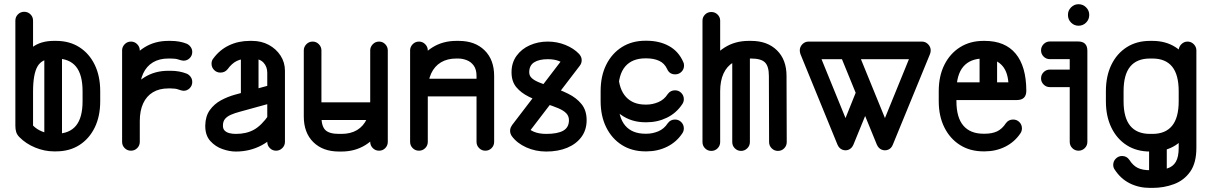

<svg xmlns="http://www.w3.org/2000/svg" viewBox="-20 -715 5756 912"><path d="M456 -233.8Q456 -162.5 429.9 -109.1Q403.8 -55.8 356.9 -25.9Q310 4 246.8 4H235Q191.5 4 147.2 -14.1Q103 -32.2 72 -63.8Q60.5 -75.5 56.8 -88.4Q53 -101.2 53 -117.2V-279.5Q53 -351.5 73 -405.8Q93 -460 133.2 -490.4Q173.5 -520.8 235 -520.8H246.8Q310 -520.8 356.9 -490.9Q403.8 -461 429.9 -407.4Q456 -353.8 456 -281.8ZM372.2 -233.8V-281.8Q372.2 -360.5 340.9 -398.8Q309.5 -437 246.8 -437H235Q180.8 -437 158.9 -400.8Q137 -364.5 137 -279.5V-118.5Q155.2 -100 181.1 -89.9Q207 -79.8 235 -79.8H246.8Q309.5 -79.8 340.9 -117.9Q372.2 -156 372.2 -233.8ZM137 -279.5Q137 -262 124.8 -249.8Q112.5 -237.5 95 -237.5Q77.5 -237.5 65.2 -249.8Q53 -262 53 -279.5V-617.2Q53 -634.5 65.2 -646.8Q77.5 -659 95 -659Q112.5 -659 124.8 -646.8Q137 -634.5 137 -617.2ZM274.5 -45.5Q274.5 -28.8 262.2 -16.5Q250 -4.2 232.5 -4.2Q215 -4.2 202.8 -16.5Q190.5 -28.8 190.5 -45.5V-465Q190.5 -482.5 202.8 -494.8Q215 -507 232.5 -507Q250 -507 262.2 -494.8Q274.5 -482.5 274.5 -465Z M644 -41.2Q644 -23.8 631.8 -11.5Q619.5 0.8 602 0.8Q584.5 0.8 572.2 -11.5Q560 -23.8 560 -41.2V-475.8Q560 -492.2 572.2 -504.9Q584.5 -517.5 602 -517.5Q619.5 -517.5 631.8 -504.9Q644 -492.2 644 -475.8ZM644 -281.8Q644 -264.2 631.8 -252Q619.5 -239.8 602 -239.8Q584.5 -239.8 572.2 -252Q560 -264.2 560 -281.8Q560 -350.8 588.2 -404.9Q616.5 -459 666 -489.9Q715.5 -520.8 779.5 -520.8H791.2Q812 -520.8 831.2 -517.4Q850.5 -514 867.2 -507.2Q878.2 -502.2 885.8 -491.6Q893.2 -481 893.2 -468.5Q893.2 -450.5 880.6 -438.4Q868 -426.2 850.5 -426.8Q839.5 -428 826.8 -432.5Q814 -437 791.2 -437H779.5Q736.8 -437 706.4 -418.8Q676 -400.5 660 -365.9Q644 -331.2 644 -281.8ZM644 -140.2Q644 -122.8 631.8 -110.6Q619.5 -98.5 602 -98.5Q584.5 -98.5 572.2 -110.6Q560 -122.8 560 -140.2Q560 -208.5 588.2 -262.6Q616.5 -316.8 666 -347.8Q715.5 -378.8 779.5 -378.8H791.2Q832.2 -378.8 867.2 -365Q878.2 -360.2 885.8 -349.6Q893.2 -339 893.2 -325.5Q893.2 -307.8 880.6 -295.5Q868 -283.2 850.5 -283.8Q839.5 -285.2 826.8 -290.1Q814 -295 791.2 -295H779.5Q736.8 -295 706.4 -276.8Q676 -258.5 660 -223.8Q644 -189 644 -140.2Z M1333.5 -41.2Q1333.5 -23.8 1320.9 -11.5Q1308.2 0.8 1291.5 0.8Q1274 0.8 1261.8 -11.5Q1249.5 -23.8 1249.5 -41.2V-369.2Q1249.5 -398.5 1231.4 -417.8Q1213.2 -437 1177.5 -437H1166.5Q1128.5 -437 1104.9 -425.5Q1081.2 -414 1061 -386.2Q1048.2 -370.2 1026.8 -370.2Q1009.2 -370.2 997 -382.6Q984.8 -395 984.8 -412.2Q984.8 -427.2 993.2 -437.2Q1023.5 -478.5 1068 -499.6Q1112.5 -520.8 1166.5 -520.8H1177.5Q1221.2 -520.8 1256.4 -502Q1291.5 -483.2 1312.5 -451Q1333.5 -418.8 1333.5 -379ZM1257.2 -169.2Q1263.5 -176.5 1271.9 -181.2Q1280.2 -186 1291.5 -186Q1308.2 -186 1318.5 -173.8Q1328.8 -161.5 1328.8 -144.2Q1328.8 -137 1328.8 -130.8Q1328.8 -124.5 1325 -119Q1279.2 -55 1223.2 -25.1Q1167.2 4.8 1100.8 4.8Q1100.8 4.8 1100.1 4.8Q1099.5 4.8 1099.5 4.8Q1070 4.8 1036.6 -6.9Q1003.2 -18.5 979.1 -45.1Q955 -71.8 955 -116.2Q955 -117 955 -118Q955 -119 955 -119.2Q955.8 -162.8 976.6 -192Q997.5 -221.2 1030 -238.8Q1062.5 -256.2 1098 -265.8L1280.2 -315.5Q1283.5 -316.2 1285.9 -316.6Q1288.2 -317 1291.5 -317Q1308 -317 1320.8 -304.8Q1333.5 -292.5 1333.5 -275Q1333.5 -261 1324.4 -249.9Q1315.2 -238.8 1301.8 -234.5L1119 -184.2Q1094.8 -177.8 1076.6 -169.8Q1058.5 -161.8 1048.8 -150Q1039 -138.2 1039 -119.2Q1039 -119 1039 -118Q1039 -117 1039 -117Q1039 -102 1048.2 -93.6Q1057.5 -85.2 1071.5 -82.1Q1085.5 -79 1099.5 -79Q1099.5 -79 1100.1 -79Q1100.8 -79 1100.8 -79Q1150.5 -79 1186.1 -98.8Q1221.8 -118.5 1257.2 -169.2ZM1208 -249Q1208 -232.2 1195.8 -219.8Q1183.5 -207.2 1166.2 -207.2Q1148.8 -207.2 1136.5 -219.8Q1124.2 -232.2 1124.2 -249V-477Q1124.2 -494.5 1136.5 -506.6Q1148.8 -518.8 1166.2 -518.8Q1183.5 -518.8 1195.8 -506.6Q1208 -494.5 1208 -477Z M1822 -41.2Q1822 -23.8 1810 -11.5Q1798 0.8 1780.5 0.8Q1763 0.8 1750.8 -11.5Q1738.5 -23.8 1738.5 -41.2V-475.8Q1738.5 -492.2 1750.8 -504.9Q1763 -517.5 1780.5 -517.5Q1798 -517.5 1810 -504.9Q1822 -492.2 1822 -475.8ZM1738.5 -233.8Q1738.5 -251.2 1750.8 -263.5Q1763 -275.8 1780.5 -275.8Q1798 -275.8 1810 -263.5Q1822 -251.2 1822 -233.8Q1822 -165.5 1793.9 -111.4Q1765.8 -57.2 1716 -26.2Q1666.2 4.8 1602 4.8H1590.2Q1513.5 4.8 1468.2 -39.9Q1423 -84.5 1423 -161.8V-475.8Q1423 -492.2 1435.2 -504.9Q1447.5 -517.5 1465 -517.5Q1482.5 -517.5 1494.6 -504.9Q1506.8 -492.2 1506.8 -475.8V-161.8Q1506.8 -116 1525.2 -97.5Q1543.8 -79 1590.2 -79H1602Q1645.5 -79 1676 -97.2Q1706.5 -115.5 1722.5 -150.4Q1738.5 -185.2 1738.5 -233.8ZM1465 -145Q1447.5 -145 1435.2 -157.6Q1423 -170.2 1423 -186.8Q1423 -204.2 1435.2 -216.5Q1447.5 -228.8 1465 -228.8H1776.2Q1793.8 -228.8 1806 -216.5Q1818.2 -204.2 1818.2 -186.8Q1818.2 -170.2 1806 -157.6Q1793.8 -145 1776.2 -145Z M2012 -41.2Q2012 -23.8 1999.8 -11.5Q1987.5 0.8 1970 0.8Q1952.5 0.8 1940.2 -11.5Q1928 -23.8 1928 -41.2V-475.8Q1928 -492.2 1940.2 -504.9Q1952.5 -517.5 1970 -517.5Q1987.5 -517.5 1999.8 -504.9Q2012 -492.2 2012 -475.8ZM2012 -281.8Q2012 -264.2 1999.8 -252Q1987.5 -239.8 1970 -239.8Q1952.5 -239.8 1940.2 -252Q1928 -264.2 1928 -281.8Q1928 -350.8 1956.2 -404.9Q1984.5 -459 2034 -489.9Q2083.5 -520.8 2147.5 -520.8H2159.2Q2236 -520.8 2281.6 -476.1Q2327.2 -431.5 2327.2 -354.2V-41.2Q2327.2 -23.8 2315.1 -11.5Q2303 0.8 2285.5 0.8Q2268 0.8 2255.8 -11.5Q2243.5 -23.8 2243.5 -41.2V-354.2Q2243.5 -385 2230.5 -403.1Q2217.5 -421.2 2197.2 -429.1Q2177 -437 2156.2 -437H2147.5Q2104.8 -437 2074.4 -418.8Q2044 -400.5 2028 -365.9Q2012 -331.2 2012 -281.8ZM2285.5 -341Q2303 -341 2315.1 -328.4Q2327.2 -315.8 2327.2 -299Q2327.2 -281.5 2315.1 -269.2Q2303 -257 2285.5 -257H1974Q1956.5 -257 1944.2 -269.2Q1932 -281.5 1932 -299Q1932 -315.8 1944.2 -328.4Q1956.5 -341 1974 -341Z M2668.5 -455.8Q2680.2 -470.8 2700.8 -470.8Q2707.5 -470.8 2717.4 -465.2Q2727.2 -459.8 2735.1 -450.4Q2743 -441 2743 -429Q2743 -414.5 2734.2 -403L2478.2 -68.5Q2466.5 -52.2 2445.8 -52.2Q2428 -52.2 2415.5 -64.5Q2403 -76.8 2403 -93.2Q2403 -102.5 2405.8 -108.9Q2408.5 -115.2 2412.5 -121ZM2411 -68.5Q2407.8 -73.2 2405.4 -79.6Q2403 -86 2403 -93.2Q2403 -110.5 2415.1 -122.9Q2427.2 -135.2 2444.8 -135.2Q2466 -135.2 2478 -118.2Q2491.2 -99.8 2515.5 -89.4Q2539.8 -79 2574.8 -79Q2628.8 -79 2655.6 -94.4Q2682.5 -109.8 2682.5 -144.2Q2682.5 -163.5 2669.8 -176.9Q2657 -190.2 2632.1 -200.8Q2607.2 -211.2 2571 -223Q2528.5 -237.5 2491.6 -255.8Q2454.8 -274 2432.2 -301.2Q2409.8 -328.5 2409.8 -371.8Q2409.8 -417.2 2433.8 -450.1Q2457.8 -483 2496.9 -500.2Q2536 -517.5 2581.8 -517.5Q2626.2 -517.5 2665.8 -501.5Q2705.2 -485.5 2730.5 -459Q2736 -452.8 2739.5 -445.6Q2743 -438.5 2743 -429Q2743 -418 2735 -408.5Q2727 -399 2717.1 -393.1Q2707.2 -387.2 2701 -387.2Q2684.2 -387.2 2671.5 -400Q2656.8 -416.8 2634.8 -425.2Q2612.8 -433.8 2581.8 -433.8Q2540.5 -433.8 2517.1 -418.9Q2493.8 -404 2493.8 -371.8Q2493.8 -355.5 2505.5 -344.4Q2517.2 -333.2 2540.2 -323.8Q2563.2 -314.2 2597.5 -303Q2640.2 -288.8 2679.1 -269.6Q2718 -250.5 2742.2 -220.6Q2766.5 -190.8 2766.5 -144.2Q2766.5 -98 2741.8 -64.4Q2717 -30.8 2673.9 -13Q2630.8 4.8 2574.8 4.8Q2523.8 4.8 2479.9 -14.9Q2436 -34.5 2411 -68.5Z M3225.2 -421.2Q3229.2 -414.2 3229.2 -403.8Q3229.2 -386.2 3217 -374Q3204.8 -361.8 3187.2 -361.8Q3160.2 -361.8 3149.2 -386.5Q3136.2 -414.8 3110.8 -426.2Q3085.2 -437.8 3051.2 -437.8H3045.5Q2983 -437.8 2950 -399.5Q2917 -361.2 2917 -282.5V-234.5Q2917 -156.8 2950 -118.2Q2983 -79.8 3045.5 -79.8H3051.2Q3079 -79.8 3106.8 -91.2Q3134.5 -102.8 3152 -129.8Q3164.8 -147.2 3186.2 -147.2Q3204 -147.2 3216.1 -134.9Q3228.2 -122.5 3228.2 -105.2Q3228.2 -91.8 3220.5 -81Q3193.2 -40 3148.6 -18Q3104 4 3051.2 4H3045.5Q2982.2 4 2934.5 -25.9Q2886.8 -55.8 2859.9 -109.5Q2833 -163.2 2833 -234.5V-282.5Q2833 -354.5 2859.9 -408.1Q2886.8 -461.8 2934.5 -491.6Q2982.2 -521.5 3045.5 -521.5H3051.2Q3112 -521.5 3157.5 -496.5Q3203 -471.5 3225.2 -421.2ZM2917 -360.8Q2920.2 -290.5 2953.6 -254.4Q2987 -218.2 3045.5 -218.2H3051.2Q3079 -218.2 3106.8 -229.8Q3134.5 -241.2 3152 -268.5Q3164.8 -286 3186.2 -286Q3204 -286 3216.1 -273.6Q3228.2 -261.2 3228.2 -244Q3228.2 -230.5 3220.5 -219.8Q3192.5 -177.8 3147.9 -156Q3103.2 -134.2 3051.2 -134.2H3045.5Q2978.8 -134.2 2928.6 -170.5Q2878.5 -206.8 2856 -266Z M3400.8 -40.2Q3400.8 -22.8 3388.5 -10.5Q3376.2 1.8 3358.8 1.8Q3341.2 1.8 3329 -10.5Q3316.8 -22.8 3316.8 -40.2V-617Q3316.8 -633.8 3329 -645.9Q3341.2 -658 3358.8 -658Q3376.2 -658 3388.5 -645.9Q3400.8 -633.8 3400.8 -617ZM3400.8 -281.8Q3400.8 -264.2 3388.5 -252Q3376.2 -239.8 3358.8 -239.8Q3341.2 -239.8 3329 -252Q3316.8 -264.2 3316.8 -281.8Q3316.8 -350.8 3345 -404.9Q3373.2 -459 3422.8 -489.9Q3472.2 -520.8 3536.2 -520.8H3548Q3624.8 -520.8 3670.4 -476.1Q3716 -431.5 3716 -354.2L3717 -40.2Q3717 -22.8 3704.9 -10.5Q3692.8 1.8 3675.2 1.8Q3657.8 1.8 3645.5 -10.5Q3633.2 -22.8 3633.2 -40.2L3632.2 -354.2Q3632.2 -400 3613.6 -418.5Q3595 -437 3548 -437H3536.2Q3493.8 -437 3463.2 -418.8Q3432.8 -400.5 3416.8 -365.9Q3400.8 -331.2 3400.8 -281.8ZM3542 -40.2Q3542 -22.8 3529.4 -10.5Q3516.8 1.8 3500.2 1.8Q3482.8 1.8 3470.5 -10.5Q3458.2 -22.8 3458.2 -40.2V-466.5Q3458.2 -484 3470.5 -496.2Q3482.8 -508.5 3500.2 -508.5Q3516.8 -508.5 3529.4 -496.2Q3542 -484 3542 -466.5Z M4145 -28 3969.2 -458.5Q3966 -467.2 3966 -475.8Q3966 -492.2 3978.2 -504.8Q3990.5 -517.2 4008 -517.2Q4020.8 -517.2 4031 -509.9Q4041.2 -502.5 4046 -491.2L4183.5 -154.2L4320.8 -491.2Q4330.2 -515 4358.8 -515Q4376.2 -515 4388.5 -503.6Q4400.8 -492.2 4400.8 -475.8Q4400.8 -467 4397.5 -458.2L4221 -28Q4214 -10 4198.8 -4Q4183.5 2 4168.2 -4Q4153 -10 4145 -28ZM3958 -28 3782.2 -457.8Q3779 -466.8 3779 -475.8Q3779 -492.2 3791.2 -504.9Q3803.5 -517.5 3820.8 -517.5Q3833.5 -517.5 3843.9 -510Q3854.2 -502.5 3858.8 -491.2L3996.2 -154.2L4051.5 -291.8Q4056.2 -302.8 4066.5 -309.9Q4076.8 -317 4089.5 -317L4128.2 -258.8L4033.8 -28Q4026 -10 4011.1 -4Q3996.2 2 3981 -4Q3965.8 -10 3958 -28ZM3832 -433.8Q3814.5 -433.8 3796.9 -445.8Q3779.2 -457.8 3779.2 -475.8Q3779.2 -492.2 3791.4 -504.9Q3803.5 -517.5 3820.8 -517.5H4358.8Q4376.2 -517.5 4388.5 -504.9Q4400.8 -492.2 4400.8 -475.8Q4400.8 -458.2 4383.1 -446Q4365.5 -433.8 4348 -433.8Z M4481 -239.8Q4463.5 -239.8 4451.5 -252Q4439.5 -264.2 4439.5 -281.8Q4439.5 -299.2 4451.5 -311.5Q4463.5 -323.8 4481 -323.8H4769.8Q4765 -381 4734.9 -409Q4704.8 -437 4657.2 -437H4651.5Q4589 -437 4556 -398.8Q4523 -360.5 4523 -281.8V-234.5Q4523 -156.8 4556 -118.2Q4589 -79.8 4651.5 -79.8H4657.2Q4692.5 -79.8 4716.5 -91.2Q4740.5 -102.8 4758 -129.8Q4770.8 -147.2 4792.2 -147.2Q4810 -147.2 4822.1 -135Q4834.2 -122.8 4834.2 -105.2Q4834.2 -91.8 4826.5 -81Q4798.8 -40 4754.4 -18Q4710 4 4657.2 4H4651.5Q4588.2 4 4540.5 -25.9Q4492.8 -55.8 4465.9 -109.5Q4439 -163.2 4439 -234.5V-281.8Q4439 -353.8 4465.9 -407.4Q4492.8 -461 4540.5 -490.9Q4588.2 -520.8 4651.5 -520.8H4657.2Q4753.8 -520.8 4804.1 -460.5Q4854.5 -400.2 4855 -284.2Q4855 -239.8 4810 -239.8ZM4716.2 -315.8Q4716.2 -299 4703.9 -286.9Q4691.5 -274.8 4675 -274.8Q4657.5 -274.8 4645.2 -286.9Q4633 -299 4633 -315.8V-460Q4633 -477.2 4645.2 -489.6Q4657.5 -502 4675 -502Q4691.5 -502 4703.9 -489.6Q4716.2 -477.2 4716.2 -460Z M4967 -434Q4949.5 -434 4937.2 -446.2Q4925 -458.5 4925 -476Q4925 -492.8 4937.2 -505.4Q4949.5 -518 4967 -518H5100.8Q5145 -518 5145 -473.8V-41.2Q5145 -23.8 5132.8 -11.5Q5120.5 0.8 5103 0.8Q5085.5 0.8 5073.4 -11.5Q5061.2 -23.8 5061.2 -41.2V-434ZM4967 -301.2Q4949.5 -301.2 4937.2 -313.5Q4925 -325.8 4925 -342.5Q4925 -360 4937.2 -372.2Q4949.5 -384.5 4967 -384.5H5103Q5120.5 -384.5 5132.8 -372.2Q5145 -360 5145 -342.5Q5145 -325.8 5132.8 -313.5Q5120.5 -301.2 5103 -301.2ZM5052.8 -645Q5052.8 -665.2 5067.6 -680.1Q5082.5 -695 5103 -695Q5124 -695 5138.9 -680.1Q5153.8 -665.2 5153.8 -645V-643.5Q5153.8 -622.5 5138.9 -607.6Q5124 -592.8 5103 -592.8Q5082.5 -592.8 5067.6 -607.6Q5052.8 -622.5 5052.8 -643.5Z M5233 -281.8Q5233 -353.8 5259.1 -407.4Q5285.2 -461 5332.2 -490.9Q5379.2 -520.8 5442.5 -520.8H5454.2Q5517.2 -520.8 5563.8 -490.9Q5610.2 -461 5635.9 -407.4Q5661.5 -353.8 5661.5 -281.8V-233.8Q5661.5 -162.5 5635.9 -108.8Q5610.2 -55 5563.9 -25.1Q5517.5 4.8 5454.2 4.8H5442.5Q5379.2 4.8 5332.2 -25.1Q5285.2 -55 5259.1 -108.8Q5233 -162.5 5233 -233.8ZM5317 -281.8V-233.8Q5317 -156 5348.5 -117.5Q5380 -79 5442.5 -79H5454.2Q5516 -79 5547.4 -117.5Q5578.8 -156 5578.8 -233.8V-281.8Q5578.8 -360.5 5547.4 -398.8Q5516 -437 5454.2 -437H5442.5Q5380 -437 5348.5 -398.8Q5317 -360.5 5317 -281.8ZM5275.5 91.5Q5267.8 81.5 5267.8 68Q5267.8 50.8 5280.2 38.4Q5292.8 26 5309.8 26Q5332 26 5344.5 44.5Q5361.5 71.2 5384 82.4Q5406.5 93.5 5442.5 93.5H5454.2Q5496.5 93.5 5524.1 85.1Q5551.8 76.8 5565.2 53.6Q5578.8 30.5 5578.8 -13V-475.8Q5578.8 -492.2 5591.4 -504.9Q5604 -517.5 5620.8 -517.5Q5638.2 -517.5 5650.5 -504.9Q5662.8 -492.2 5662.8 -475.8V-13Q5662.8 59 5633.5 100.4Q5604.2 141.8 5556.5 159.6Q5508.8 177.5 5454.2 177.5H5442.5Q5389.8 177.5 5346.5 155.9Q5303.2 134.2 5275.5 91.5ZM5522.2 129.5Q5522.2 147 5510 159.2Q5497.8 171.5 5480.2 171.5Q5462.8 171.5 5450.5 159.2Q5438.2 147 5438.2 129.5V-26Q5438.2 -43.5 5450.5 -55.8Q5462.8 -68 5480.2 -68Q5497.8 -68 5510 -55.8Q5522.2 -43.5 5522.2 -26Z"/></svg>

Font: Libertine-Super Thin
Style: Regular
Weight: 100
Designer: Bastien Sozeau
Foundry: NBR — Bastien Sozeau
Version: Version 2.003;gftools[0.9.33]